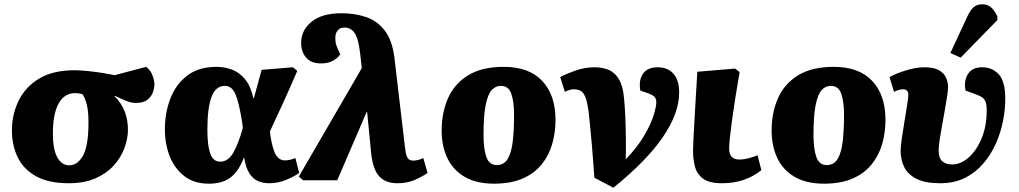

<svg xmlns="http://www.w3.org/2000/svg" viewBox="-20 -844 4770 899"><path d="M301 14Q207 14 147.5 -19.5Q88 -53 61 -111.5Q34 -170 36 -244Q38 -315 69.5 -377Q101 -439 165 -477Q229 -515 329 -515Q357 -515 394.5 -511Q432 -507 465.5 -501.5Q499 -496 517 -492L664 -531Q683 -518 693 -493.5Q703 -469 703 -448Q703 -434 696.5 -413.5Q690 -393 671 -377.5Q652 -362 616 -362Q594 -362 567.5 -373Q541 -384 517 -396L516 -394Q581 -330 579 -231Q578 -192 562 -149Q546 -106 512.5 -69Q479 -32 427 -9Q375 14 301 14ZM304 -70Q341 -70 366 -110.5Q391 -151 394 -246Q396 -316 387 -351.5Q378 -387 366 -403Q347 -408 332 -408Q284 -408 257.5 -364.5Q231 -321 228 -241Q225 -153 246 -111.5Q267 -70 304 -70Z M958 16Q889 16 843.5 -19Q798 -54 775 -111.5Q752 -169 752 -239Q752 -315 777.5 -382Q803 -449 856.5 -490Q910 -531 994 -531Q1030 -531 1065 -518.5Q1100 -506 1127 -473.5Q1154 -441 1167 -382H1168Q1176 -411 1185 -443.5Q1194 -476 1205 -517L1352 -529L1372 -512Q1338 -433 1305.5 -362Q1273 -291 1244 -229L1246 -209Q1257 -142 1272.5 -117.5Q1288 -93 1314 -93Q1326 -93 1337 -95.5Q1348 -98 1363 -104L1381 -34Q1360 -19 1321.5 -2.5Q1283 14 1241 14Q1213 14 1189.5 4.5Q1166 -5 1148.5 -31Q1131 -57 1123 -107H1122Q1100 -46 1062 -15Q1024 16 958 16ZM1011 -87Q1049 -87 1073.5 -131Q1098 -175 1117 -246L1114 -270Q1099 -366 1082 -404Q1065 -442 1033 -442Q990 -442 970.5 -390.5Q951 -339 951 -236Q951 -163 964.5 -125Q978 -87 1011 -87Z M1841 14Q1785 14 1755.5 -18.5Q1726 -51 1718 -126L1699 -320L1696 -318L1559 0H1400L1379 -17L1674 -525L1667 -588Q1659 -662 1641 -688.5Q1623 -715 1594 -715Q1571 -715 1560.5 -701Q1550 -687 1550 -666Q1550 -647 1555 -631.5Q1560 -616 1568 -602L1573 -590Q1563 -573 1540 -560Q1517 -547 1484 -547Q1437 -547 1413.5 -574Q1390 -601 1390 -643Q1390 -702 1438.5 -742Q1487 -782 1579 -782Q1640 -782 1693 -764.5Q1746 -747 1781.5 -701Q1817 -655 1827 -572L1877 -148Q1880 -120 1887.5 -106Q1895 -92 1915 -92Q1937 -92 1962 -104L1982 -34Q1959 -18 1923 -2Q1887 14 1841 14Z M2293 16Q2211 16 2156.5 -15.5Q2102 -47 2075 -103Q2048 -159 2048 -233Q2048 -317 2078 -384.5Q2108 -452 2172 -491.5Q2236 -531 2339 -531Q2457 -531 2519 -465Q2581 -399 2581 -283Q2581 -223 2565.5 -169.5Q2550 -116 2516 -74Q2482 -32 2427 -8Q2372 16 2293 16ZM2306 -71Q2340 -71 2357.5 -100.5Q2375 -130 2381 -183.5Q2387 -237 2387 -307Q2387 -368 2374 -405Q2361 -442 2325 -442Q2300 -442 2282 -422Q2264 -402 2254 -352Q2244 -302 2244 -213Q2244 -146 2257.5 -108.5Q2271 -71 2306 -71Z M2852 35 2763 -12Q2759 -63 2756.5 -100Q2754 -137 2751 -168.5Q2748 -200 2745 -233.5Q2742 -267 2737 -313Q2731 -361 2722.5 -385Q2714 -409 2700.5 -417.5Q2687 -426 2666 -426Q2659 -426 2648.5 -423.5Q2638 -421 2625 -414L2603 -483Q2628 -497 2673 -513Q2718 -529 2765 -529Q2800 -529 2829.5 -517Q2859 -505 2878 -473Q2897 -441 2902 -383Q2906 -344 2908 -293.5Q2910 -243 2910.5 -191.5Q2911 -140 2910 -98Q2968 -159 2999 -213.5Q3030 -268 3041.5 -307.5Q3053 -347 3053 -364Q3053 -380 3046 -389Q3039 -398 3018 -406L2978 -420Q2970 -471 2991.5 -500Q3013 -529 3059 -529Q3106 -529 3133 -499Q3160 -469 3160 -411Q3160 -314 3084 -202.5Q3008 -91 2852 35Z M3361 14Q3299 14 3270.5 -8.5Q3242 -31 3233.5 -65.5Q3225 -100 3225 -137Q3225 -153 3227 -195Q3229 -237 3233.5 -313Q3238 -389 3245 -508L3422 -523L3443 -506Q3419 -367 3406.5 -273.5Q3394 -180 3394 -149Q3394 -124 3405.5 -110.5Q3417 -97 3443 -97Q3461 -97 3485 -103Q3509 -109 3527 -117L3545 -47Q3468 14 3361 14Z M3838 16Q3756 16 3701.5 -15.5Q3647 -47 3620 -103Q3593 -159 3593 -233Q3593 -317 3623 -384.5Q3653 -452 3717 -491.5Q3781 -531 3884 -531Q4002 -531 4064 -465Q4126 -399 4126 -283Q4126 -223 4110.5 -169.5Q4095 -116 4061 -74Q4027 -32 3972 -8Q3917 16 3838 16ZM3851 -71Q3885 -71 3902.5 -100.5Q3920 -130 3926 -183.5Q3932 -237 3932 -307Q3932 -368 3919 -405Q3906 -442 3870 -442Q3845 -442 3827 -422Q3809 -402 3799 -352Q3789 -302 3789 -213Q3789 -146 3802.5 -108.5Q3816 -71 3851 -71Z M4382 14Q4312 14 4271.5 -6.5Q4231 -27 4214 -61.5Q4197 -96 4197 -138Q4197 -158 4202.5 -195.5Q4208 -233 4215 -275.5Q4222 -318 4227.5 -352.5Q4233 -387 4233 -401Q4233 -426 4207 -426Q4199 -426 4187.5 -422.5Q4176 -419 4166 -414L4145 -483Q4175 -500 4222 -514.5Q4269 -529 4308 -529Q4352 -529 4376 -515.5Q4400 -502 4409.5 -480.5Q4419 -459 4419 -437Q4419 -421 4414.5 -391.5Q4410 -362 4403.5 -326Q4397 -290 4390.5 -254Q4384 -218 4379.5 -188Q4375 -158 4375 -141Q4375 -104 4392 -89Q4409 -74 4438 -74Q4479 -74 4516 -107Q4553 -140 4576.5 -197Q4600 -254 4600 -326Q4600 -354 4594.5 -368Q4589 -382 4576 -390Q4563 -398 4539 -406L4501 -420Q4492 -465 4512 -497Q4532 -529 4579 -529Q4626 -529 4656.5 -496Q4687 -463 4687 -381Q4687 -332 4676.5 -278Q4666 -224 4643 -172Q4620 -120 4584 -78Q4548 -36 4498 -11Q4448 14 4382 14ZM4478 -574 4430 -596 4509 -766Q4523 -796 4538.5 -810Q4554 -824 4580 -824Q4605 -824 4622 -808Q4639 -792 4650 -767V-750Z"/></svg>

Font: Literata 12pt ExtraBold
Style: Italic
Weight: 800
Italic angle: -2°
Designer: Latin by Veronika Burian and Jose Scaglione. Greek by Irene Vlachou. Cyrillic by Vera Evstafieva
Foundry: TypeTogether
Version: Version 3.002